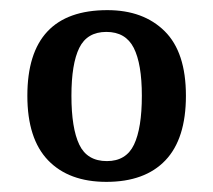

<svg xmlns="http://www.w3.org/2000/svg" viewBox="-20 -739 420 379"><path d="M190 -380Q116 -380 75 -422.5Q34 -465 34 -550Q34 -719 192 -719Q263 -719 305 -677.5Q347 -636 347 -550Q347 -465 306.5 -422.5Q266 -380 190 -380ZM191 -421Q229 -421 244.5 -453.5Q260 -486 260 -550Q260 -613 244 -644.5Q228 -676 190 -676Q152 -676 136.5 -644.5Q121 -613 121 -550Q121 -486 136.5 -453.5Q152 -421 191 -421Z"/></svg>

Font: Noto Serif Sinhala SemiCondensed Medium
Style: Regular
Weight: 500
Width: 4
Designer: Jelle Bosma - Monotype Design Team
Foundry: Monotype Imaging Inc.
Version: Version 2.007; ttfautohint (v1.8.4.7-5d5b)